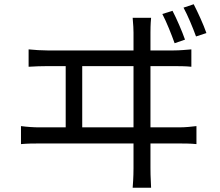

<svg xmlns="http://www.w3.org/2000/svg" viewBox="-20 -848 1040 906"><path d="M794 -797 746 -782C766 -744 789 -686 804 -644L853 -661C839 -701 813 -761 794 -797ZM894 -828 846 -812C866 -775 889 -720 905 -676L954 -692C940 -733 913 -791 894 -828ZM115 -615V-533C146 -535 176 -536 204 -536H290V-247H167C140 -247 109 -249 79 -253V-168C111 -171 140 -171 167 -171H610V-55C610 -45 610 -11 606 38H693C690 -11 690 -47 690 -57V-171H824C844 -171 880 -171 907 -168V-253C882 -250 855 -247 824 -247H690V-536H799C819 -536 856 -536 883 -533V-615C857 -613 830 -610 799 -610H690V-694C690 -706 690 -732 693 -764H606C609 -731 610 -708 610 -694V-610H204C176 -610 145 -612 115 -615ZM610 -247H368V-536H610Z"/></svg>

Font: Noto Sans Mono CJK SC
Style: Regular
Weight: 400
Designer: Ryoko NISHIZUKA 西塚涼子 (kana, bopomofo & ideographs); Paul D. Hunt (Latin, Greek & Cyrillic); Sandoll Communications 산돌커뮤니
Foundry: Adobe
Version: Version 2.004;hotconv 1.0.118;makeotfexe 2.5.65603